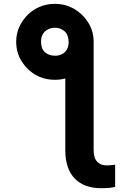

<svg xmlns="http://www.w3.org/2000/svg" viewBox="-20 -781 692 1012"><path d="M324.2 -484.4Q362.3 -502.9 473.6 -560.5Q473.6 -418 473.6 10.7Q473.6 51.8 492.2 71.3Q509.8 90.8 543 90.8Q552.7 90.8 563.5 89.8Q574.2 88.9 586.9 86.9Q586.9 126 586.9 204.1Q570.3 208 550.8 210Q532.2 210.9 512.7 210.9Q423.8 210.9 374 160.2Q324.2 108.4 324.2 10.7Q324.2 -154.3 324.2 -484.4ZM65.4 -560.5Q65.4 -615.2 92.8 -660.2Q120.1 -706.1 166 -733.4Q212.9 -760.7 269.5 -760.7Q325.2 -760.7 372.1 -733.4Q418 -706.1 446.3 -660.2Q473.6 -615.2 473.6 -560.5Q473.6 -504.9 446.3 -460Q418 -414.1 371.1 -386.7Q325.2 -360.4 269.5 -360.4Q212.9 -360.4 167 -386.7Q121.1 -414.1 92.8 -460Q65.4 -504.9 65.4 -560.5ZM270.5 -487.3Q290 -487.3 305.7 -495.1Q322.3 -502.9 332 -519.5Q341.8 -536.1 341.8 -561.5Q340.8 -597.7 320.3 -616.2Q298.8 -634.8 270.5 -634.8Q249 -634.8 232.4 -626Q215.8 -618.2 206.1 -601.6Q196.3 -585.9 196.3 -561.5Q196.3 -524.4 216.8 -505.9Q238.3 -487.3 270.5 -487.3Z"/></svg>

Font: DeepSea
Style: Bold
Weight: 700
Designer: Stem
Version: Version 3.019;git-0a5106e0b